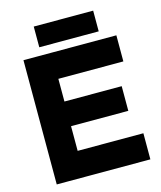

<svg xmlns="http://www.w3.org/2000/svg" viewBox="-124 -940 866 1030"><g transform="rotate(-15 309.0 -425.0)"><path d="M62 0V-690H217V0ZM130 0V-145H582V0ZM130 -282V-419H535V-282ZM130 -545V-690H578V-545ZM162 -735V-850H492V-735Z"/></g></svg>

Font: Radio Canada Big
Style: Bold
Weight: 700
Designer: Étienne Aubert Bonn
Foundry: Coppers and Brasses
Version: Version 1.001